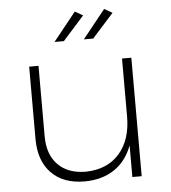

<svg xmlns="http://www.w3.org/2000/svg" viewBox="-53 -792 747 841"><g transform="rotate(-5 320.5 -371.5)"><path d="M248 -619.1H207L307.1 -744.1L341.8 -724.1ZM335.9 -619.1 436 -744.1 471.2 -724.1 377 -619.1ZM536.1 -521V0H495.1V-139.2Q470.2 -71.8 416.7 -35.6Q363.3 0.5 286.1 1Q191.9 1 139.4 -53Q86.9 -106.9 86.9 -203.1V-521H127.9V-210.9Q127.9 -130.9 172.1 -85.9Q216.3 -41 294.9 -41Q389.2 -43 442.1 -103.3Q495.1 -163.6 495.1 -266.1V-521Z"/></g></svg>

Font: Montserrat Ultra Light
Style: Regular
Weight: 200
Designer: Julieta Ulanovsky
Foundry: Julieta Ulanovsky
Version: Version 3.001;PS 003.001;hotconv 1.0.70;makeotf.lib2.5.58329